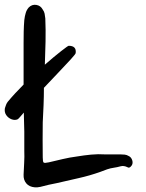

<svg xmlns="http://www.w3.org/2000/svg" viewBox="-51 -804 625 822"><path d="M500 -136Q509 -132 513.5 -122Q518 -112 516 -103Q514 -95 507.5 -89.5Q501 -84 495 -88Q479 -96 465 -92Q451 -88 437 -86Q422 -84 407.5 -79Q393 -74 378 -68Q333 -52 286 -41.5Q239 -31 192 -20Q176 -17 158 -13Q140 -9 122 -4Q108 -1 98 -2Q74 -4 61.5 -19Q49 -34 50 -56Q51 -82 52.5 -107.5Q54 -133 53 -158V-241Q53 -260 52 -280Q51 -300 51 -322Q42 -312 35 -303.5Q28 -295 24 -293Q12 -288 -2 -293.5Q-16 -299 -24.5 -311.5Q-33 -324 -30 -341Q-28 -348 -25 -355.5Q-22 -363 -18 -368Q-4 -385 13.5 -404Q31 -423 50 -442V-620Q50 -645 50.5 -669Q51 -693 53 -718Q55 -735 59 -748Q61 -755 64 -760.5Q67 -766 72 -772Q86 -786 104.5 -783Q123 -780 132 -763Q138 -755 140 -745.5Q142 -736 143 -725Q145 -676 144 -626.5Q143 -577 141 -527Q181 -562 210.5 -585Q240 -608 243 -608Q277 -608 273 -577Q273 -573 252 -550Q231 -527 200 -494.5Q169 -462 137 -428Q137 -391 135.5 -354Q134 -317 132 -280Q131 -206 132 -130Q132 -111 136 -108Q140 -105 158 -109Q188 -116 217.5 -123Q247 -130 278 -134Q308 -139 338.5 -142Q369 -145 399 -143H465Q474 -143 483 -142Q492 -141 500 -136Z"/></svg>

Font: Delicious Handrawn
Style: Regular
Weight: 400
Designer: Agung Rohmat
Foundry: Agung Rohmat
Version: Version 1.002; ttfautohint (v1.8.4.7-5d5b);gftools[0.9.27]